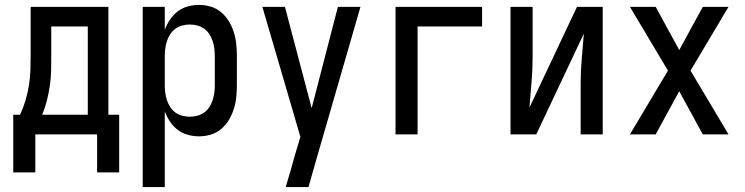

<svg xmlns="http://www.w3.org/2000/svg" viewBox="-20 -548 3040 783"><path d="M34 155V-80H62Q75 -108 84 -138.5Q93 -169 98 -200Q103 -231 104 -262.5Q105 -294 105 -325V-520H422V-80H466V155H376V0H124V155ZM152 -80H338V-440H189V-325Q189 -294 188.5 -262.5Q188 -231 183.5 -200Q179 -169 171.5 -139Q164 -109 152 -80Z M562 215V-520H652V-426Q660 -448 673 -467.5Q686 -487 704 -501Q722 -515 745 -521.5Q768 -528 791 -528Q816 -528 839.5 -521Q863 -514 882 -498Q901 -482 913.5 -461Q926 -440 933.5 -416.5Q941 -393 943.5 -368.5Q946 -344 946 -320V-200Q946 -176 943.5 -151.5Q941 -127 933.5 -103.5Q926 -80 913.5 -59Q901 -38 882 -22Q863 -6 839.5 1Q816 8 791 8Q768 8 745 1.5Q722 -5 704 -19Q686 -33 673 -52.5Q660 -72 652 -94V215ZM754 -72Q769 -72 784.5 -76Q800 -80 812.5 -89Q825 -98 833.5 -111Q842 -124 847 -139Q852 -154 854 -169.5Q856 -185 856 -200V-320Q856 -335 854 -350.5Q852 -366 847 -381Q842 -396 833.5 -409Q825 -422 812.5 -431Q800 -440 784.5 -444Q769 -448 754 -448Q739 -448 723.5 -444Q708 -440 695.5 -431Q683 -422 674.5 -409Q666 -396 661 -381Q656 -366 654 -350.5Q652 -335 652 -320V-200Q652 -185 654 -169.5Q656 -154 661 -139Q666 -124 674.5 -111Q683 -98 695.5 -89Q708 -80 723.5 -76Q739 -72 754 -72Z M1145 215Q1155 182 1164.5 149.5Q1174 117 1183 84L1205 10L1050 -520H1142L1251 -107L1358 -520H1450L1269 106L1238 215Z M1593 0V-520H1946V-440H1683V0Z M2062 0V-520H2152V-312Q2152 -261 2147.5 -210.5Q2143 -160 2139 -109L2333 -520H2438V0H2348V-208Q2348 -259 2352.5 -309.5Q2357 -360 2361 -411L2167 0Z M2549 0 2704 -260 2549 -520H2654L2750 -344L2846 -520H2951L2796 -260L2951 0H2846L2750 -176L2654 0Z"/></svg>

Font: Iosevka Custom Medium
Style: Regular
Weight: 500
Monospace: yes
Designer: Belleve Invis
Foundry: Belleve Invis
Version: Version 32.5.0; ttfautohint (v1.8.4)